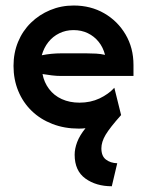

<svg xmlns="http://www.w3.org/2000/svg" viewBox="-20 -449 523 689"><path d="M381.2 219.4Q325 219.4 286.5 191.7Q247.9 163.9 247.9 106.2Q247.9 84.7 256.9 60.8Q266 36.8 286.8 11.1Q280.6 11.8 274.7 12.2Q268.8 12.5 262.5 12.5Q211.1 12.5 168.1 -4.2Q125 -20.8 93.8 -51Q62.5 -81.2 45.5 -122.6Q28.5 -163.9 28.5 -212.5Q28.5 -259 44.8 -298.6Q61.1 -338.2 91 -367.4Q120.8 -396.5 160.1 -412.8Q199.3 -429.2 244.4 -429.2Q305.6 -429.2 353.8 -401.4Q402.1 -373.6 430.6 -325.3Q459 -277.1 459 -216V-176.4H200Q182.6 -176.4 166 -178.5Q149.3 -180.6 132.6 -183.3Q138.2 -153.5 155.9 -129.9Q173.6 -106.2 201.7 -93.4Q229.9 -80.6 265.3 -80.6Q304.9 -80.6 337.2 -95.8Q369.4 -111.1 390.3 -134L414.6 -36.1Q374.3 9 359 34.7Q343.8 60.4 343.8 83.3Q343.8 111.1 360.1 123.6Q376.4 136.1 400.7 136.8ZM129.9 -250.7Q147.2 -254.2 164.9 -255.9Q182.6 -257.6 200 -257.6H289.6Q308.3 -257.6 325 -256.6Q341.7 -255.6 356.9 -252.1Q350 -279.2 334 -299Q318.1 -318.8 295.1 -329.9Q272.2 -341 243.8 -341Q216 -341 192.7 -329.5Q169.4 -318.1 153.5 -297.9Q137.5 -277.8 129.9 -250.7Z"/></svg>

Font: Afacad Flux SemiBold
Style: Regular
Weight: 600
Designer: Kristian Moeller
Foundry: Dicotype
Version: Version 1.100